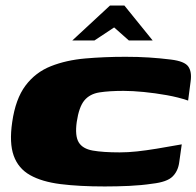

<svg xmlns="http://www.w3.org/2000/svg" viewBox="-20 -667 709 693"><path d="M24 -226Q36 -310 72 -358Q108 -406 163.5 -428Q219 -450 288 -456Q357 -462 433 -462Q478 -462 517.5 -459.5Q557 -457 597 -452Q646 -446 659.5 -427Q673 -408 668 -373L659 -304Q624 -316 582 -323.5Q540 -331 499 -335Q458 -339 426 -339Q374 -339 339 -333.5Q304 -328 284.5 -304.5Q265 -281 257 -227Q250 -177 264 -153.5Q278 -130 315 -123.5Q352 -117 412 -117Q442 -117 474.5 -120.5Q507 -124 546.5 -130.5Q586 -137 636 -146L627 -82Q623 -50 603 -30Q583 -10 530 -4Q490 2 446 4Q402 6 358 6Q266 6 198.5 -2.5Q131 -11 88.5 -35Q46 -59 29.5 -105Q13 -151 24 -226ZM241 -521 377 -647H429L531 -521H445L392 -568L321 -521Z"/></svg>

Font: Genos Thin Black
Style: Italic
Weight: 900
Italic angle: -8°
Version: Version 1.010